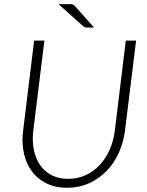

<svg xmlns="http://www.w3.org/2000/svg" viewBox="-20 -905 714 934"><path d="M311.5 -35Q358 -35 397 -53Q436 -71 465.2 -102.5Q494.5 -134 513.5 -177Q532.5 -220 538.5 -269.5L592 -707.5H642L588 -269.5Q580.5 -211 557.2 -160.2Q534 -109.5 497.2 -72Q460.5 -34.5 412 -13Q363.5 8.5 306 8.5Q254.5 8.5 214.2 -9.2Q174 -27 146.2 -58Q118.5 -89 104 -131.8Q89.5 -174.5 89.5 -225Q89.5 -247 92.5 -269.5L146 -707.5H196L142 -270Q141 -260 140.2 -250Q139.5 -240 139.5 -230Q139.5 -188 150.8 -152.2Q162 -116.5 183.8 -90.5Q205.5 -64.5 237.5 -49.8Q269.5 -35 311.5 -35ZM318.5 -885Q330 -885 335.2 -882.8Q340.5 -880.5 346 -874L437.5 -771H401Q395 -771 391.5 -772.8Q388 -774.5 383.5 -778.5L264.5 -885Z"/></svg>

Font: Lato TR Light
Style: Italic
Weight: 300
Italic angle: -12°
Designer: Lukasz Dziedzic
Foundry: Lukasz Dziedzic
Version: Version 1.104 2013